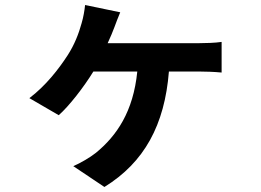

<svg xmlns="http://www.w3.org/2000/svg" viewBox="-20 -647 1040 765"><path d="M409 -475C420 -498 429 -521 436 -539C442 -557 450 -575 459 -598L319 -627C317 -606 312 -577 305 -554C294 -514 277 -469 249 -426C214 -372 162 -305 97 -256L214 -188C255 -224 314 -300 352 -362H527C511 -202 445 -106 362 -38C338 -19 300 3 272 15L396 98C555 0 636 -149 653 -362H775C795 -362 833 -361 863 -358V-480C837 -476 797 -475 775 -475Z"/></svg>

Font: Source Han Sans SC Bold
Style: Regular
Weight: 700
Designer: Ryoko NISHIZUKA (kana & ideographs); Paul D. Hunt (Latin, Greek & Cyrillic); Wenlong ZHANG (bopomofo); Sandoll Communica
Foundry: Adobe Systems Incorporated
Version: Version 1.001;PS 1.001;hotconv 1.0.78;makeotf.lib2.5.61930